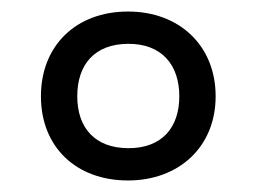

<svg xmlns="http://www.w3.org/2000/svg" viewBox="-20 -744 445 333"><path d="M202 -431C290 -431 354 -489 354 -577C354 -665 291 -724 202 -724C112 -724 51 -665 51 -577C51 -489 112 -431 202 -431ZM203 -487C144 -487 114 -523 114 -577C114 -631 143 -668 203 -668C260 -668 291 -632 291 -577C291 -523 261 -487 203 -487Z"/></svg>

Font: Noto Sans Lao UI SemCond
Style: Regular
Weight: 400
Width: 4
Designer: Monotype Design Team
Foundry: Monotype Imaging Inc.
Version: Version 2.000